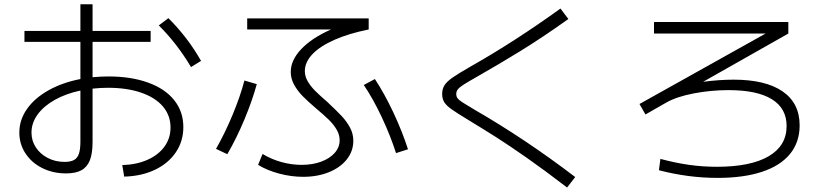

<svg xmlns="http://www.w3.org/2000/svg" viewBox="-20 -793 3790 878"><path d="M759.8 -210Q759.8 -265.1 724.9 -306.2Q689.9 -347.2 625.2 -369.4Q560.5 -391.6 473.6 -391.6Q439.5 -391.6 403.3 -387.7V-143.6Q403.3 -91.8 391.1 -60.5Q378.9 -29.3 352.5 -14.6Q326.2 0 282.2 0Q222.2 0 173.3 -24.4Q124.5 -48.8 96.4 -91.6Q68.4 -134.3 68.4 -186.5Q68.4 -245.1 103.5 -294.9Q138.7 -344.7 201.9 -380.1Q265.1 -415.5 347.7 -431.6V-601.6H91.8V-651.4H347.7V-773.4H403.3V-651.4H668.9V-601.6H403.3V-439.9Q444.3 -443.4 475.6 -443.4Q579.6 -443.4 657.2 -415.3Q734.9 -387.2 776.6 -335Q818.4 -282.7 818.4 -211.9Q818.4 -147.5 784.2 -96.7Q750 -45.9 688.5 -16.6Q627 12.7 547.9 14.6L539.1 -38.1Q604.5 -40 654.5 -62.3Q704.6 -84.5 732.2 -122.8Q759.8 -161.1 759.8 -210ZM706.1 -676.8 750 -710Q795.4 -664.6 831.8 -616.9Q868.2 -569.3 899.4 -514.6L853.5 -486.3Q789.1 -594.7 706.1 -676.8ZM275.4 -52.7Q302.7 -52.7 318.4 -61.3Q334 -69.8 340.8 -89.8Q347.7 -109.9 347.7 -146.5V-378.9Q281.2 -364.7 230.7 -336.4Q180.2 -308.1 152.1 -269.5Q124 -231 124 -186.5Q124 -149.4 144 -118.9Q164.1 -88.4 198.5 -70.6Q232.9 -52.7 275.4 -52.7Z M1160.2 -39.1 1180.7 -88.9Q1221.2 -64.5 1267.3 -51.8Q1313.5 -39.1 1359.4 -39.1Q1409.2 -39.1 1448.7 -53.7Q1488.3 -68.4 1510.7 -94Q1533.2 -119.6 1533.2 -151.4Q1533.2 -176.8 1519.3 -200.4Q1505.4 -224.1 1483.4 -245.6Q1461.4 -267.1 1425.8 -296.9Q1386.7 -330.1 1363.3 -354.2Q1339.8 -378.4 1324.7 -406Q1309.6 -433.6 1309.6 -463.9Q1309.6 -518.1 1357.9 -568.8Q1406.2 -619.6 1493.7 -658.2H1110.4V-709H1666V-658.2Q1575.7 -640.1 1509.8 -611.1Q1443.8 -582 1408.9 -545.4Q1374 -508.8 1374 -467.8Q1374 -443.8 1387.2 -421.1Q1400.4 -398.4 1421.4 -377.4Q1442.4 -356.4 1477.5 -326.2Q1520 -286.1 1542.7 -262Q1565.4 -237.8 1580.6 -209.5Q1595.7 -181.2 1595.7 -149.4Q1595.7 -102.1 1566.2 -64.5Q1536.6 -26.9 1484.1 -5.6Q1431.6 15.6 1366.2 15.6Q1312.5 15.6 1257.1 1Q1201.7 -13.7 1160.2 -39.1ZM1097.7 -424.8 1154.3 -408.2Q1133.3 -332 1097.7 -246.6Q1062 -161.1 1019.5 -87.9L967.8 -112.3Q1008.3 -183.1 1043.5 -267.6Q1078.6 -352.1 1097.7 -424.8ZM1643.6 -404.3 1694.3 -431.6Q1737.8 -365.7 1778.6 -279.1Q1819.3 -192.4 1845.7 -110.4L1791 -92.8Q1765.6 -172.4 1725.8 -257.1Q1686 -341.8 1643.6 -404.3Z M2122.1 -244.1Q2067.4 -277.3 2044.4 -293.7Q2021.5 -310.1 2011.7 -325.4Q2002 -340.8 2002 -363.3Q2002 -386.7 2012.9 -403.6Q2023.9 -420.4 2049.8 -438.5Q2075.7 -456.5 2132.8 -489.3Q2330.6 -601.1 2543 -753.9L2579.1 -706.1Q2458.5 -620.1 2357.4 -558.1Q2256.3 -496.1 2165 -444.3Q2118.7 -418 2100.3 -406.2Q2082 -394.5 2074.2 -385Q2066.4 -375.5 2066.4 -363.3Q2066.4 -351.6 2072.5 -343.5Q2078.6 -335.4 2094.7 -325Q2110.8 -314.5 2152.3 -290Q2383.3 -156.7 2610.4 16.6L2573.2 64.5Q2470.2 -14.6 2388.4 -71.8Q2306.6 -128.9 2251 -164.3Q2195.3 -199.7 2122.1 -244.1Z M2993.2 -14.6 3000 -66.4Q3068.8 -47.9 3131.3 -39.1Q3193.8 -30.3 3257.8 -30.3Q3412.6 -30.3 3494.9 -78.4Q3577.1 -126.5 3577.1 -216.8Q3577.1 -297.4 3509.8 -339.1Q3442.4 -380.9 3311.5 -380.9Q3231.4 -380.9 3153.1 -366Q3074.7 -351.1 3027.3 -324.2L2931.6 -269.5L2904.3 -317.4L3481 -639.6H2970.7V-692.4H3585V-639.6L3195.3 -418.9Q3269 -428.7 3335 -428.7Q3481 -428.7 3558.8 -375Q3636.7 -321.3 3636.7 -219.7Q3636.7 -143.1 3592.8 -89.1Q3548.8 -35.2 3464.6 -7.3Q3380.4 20.5 3261.7 20.5Q3127 20.5 2993.2 -14.6Z"/></svg>

Font: Pretendard Light
Style: Regular
Weight: 300
Designer: Base glyphs from Inter by Rasmus Andersson; Hangeul glyphs from Noto Sans CJK(Source Han Sans) by Jang Soo-young and Kan
Foundry: Kil Hyung-jin
Version: Version 1.309